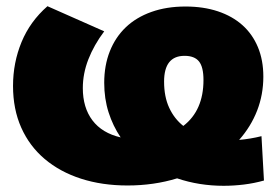

<svg xmlns="http://www.w3.org/2000/svg" viewBox="-20 -583 904 619"><path d="M571 -177Q636 -227 636 -325Q636 -367 621.5 -385Q607 -403 575 -403Q509 -403 509 -320Q509 -271 525.5 -235.5Q542 -200 571 -177ZM391 15Q309 15 241 -7Q173 -29 124 -70.5Q75 -112 48.5 -171.5Q22 -231 22 -306Q22 -381 49.5 -447.5Q77 -514 133 -563L316 -482Q283 -438 265 -392Q247 -346 247 -299Q247 -236 278 -195Q309 -154 369 -140Q344 -177 330 -221Q316 -265 316 -316Q316 -372 334 -417.5Q352 -463 385.5 -495Q419 -527 468 -544.5Q517 -562 578 -562Q636 -562 682.5 -546.5Q729 -531 761.5 -502Q794 -473 811.5 -431Q829 -389 829 -336Q829 -278 809 -226.5Q789 -175 751 -132Q787 -135 823 -144L831 -1Q799 8 766 12Q733 16 701 16Q622 16 551 -8Q476 15 391 15Z"/></svg>

Font: Montserrat-Alt1 Black
Style: Regular
Weight: 900
Designer: Differentunic
Foundry: Differentunic
Version: Version 7.222